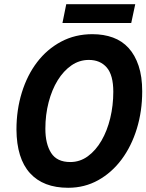

<svg xmlns="http://www.w3.org/2000/svg" viewBox="-20 -876 694 910"><path d="M58 -262Q58 -355 83.5 -437.5Q109 -520 156 -581.5Q203 -643 269.5 -678.5Q336 -714 418 -714Q472 -714 515.5 -698Q559 -682 589.5 -648.5Q620 -615 637 -564Q654 -513 654 -443Q654 -349 628.5 -266Q603 -183 556.5 -120.5Q510 -58 445.5 -22Q381 14 303 14Q185 14 122 -55.5Q59 -125 58 -262ZM195 -266Q195 -194 222.5 -151Q250 -108 313 -108Q359 -108 396.5 -135.5Q434 -163 461 -209.5Q488 -256 502.5 -316Q517 -376 517 -441Q517 -520 486 -556Q455 -592 401 -592Q356 -592 318.5 -566Q281 -540 253.5 -495.5Q226 -451 210.5 -391.5Q195 -332 195 -266ZM294 -856H621L602 -767H276Z"/></svg>

Font: PT Sans
Style: Bold Italic
Weight: 700
Italic angle: -12°
Designer: A.Korolkova, O.Umpeleva, V.Yefimov
Foundry: ParaType Ltd
Version: Version 2.003W OFL